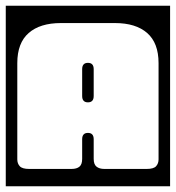

<svg xmlns="http://www.w3.org/2000/svg" viewBox="-40 -626 610 666"><path d="M-20 -606H550V20H-20ZM265 -165Q285 -165 285 -143V-75Q285 -55.5 295 -47.8Q305 -40 322 -40H469Q493 -40 501.5 -49.5Q510 -59 510 -73V-407Q510 -477 470.5 -511.5Q431 -546 359 -546H171Q99 -546 59.5 -511.5Q20 -477 20 -407V-73Q20 -59 28.5 -49.5Q37 -40 61 -40H208Q226 -40 235.5 -47.8Q245 -55.5 245 -75V-143Q245 -165 265 -165ZM285 -293Q285 -271 265 -271Q245 -271 245 -293V-386Q245 -408 265 -408Q285 -408 285 -386Z"/></svg>

Font: Honk Rounded
Style: Regular
Weight: 400
Designer: Noopur Datye & Yesha Goshar
Foundry: Ek Type
Version: Version 1.000